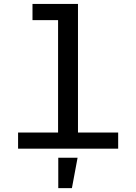

<svg xmlns="http://www.w3.org/2000/svg" viewBox="-20 -755 690 975"><path d="M71.8 0V-82H274.9V-652.8H145V-734.9H376V-82H580.1V0ZM275.9 200.2V45.9H374L345.2 200.2Z"/></svg>

Font: Azeret Mono
Style: Regular
Weight: 400
Designer: Martin Vácha
Foundry: Displaay
Version: Version 1.002